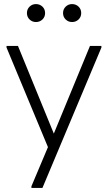

<svg xmlns="http://www.w3.org/2000/svg" viewBox="-20 -721 529 941"><path d="M134 200V192L215 0L235 -45L421 -496H477V-488L188 200ZM215 0 12 -488V-496H68L248 -56V0ZM333 -613Q315 -613 302 -625.5Q289 -638 289 -657Q289 -676 302 -688.5Q315 -701 333 -701Q352 -701 365 -688.5Q378 -676 378 -657Q378 -638 365 -625.5Q352 -613 333 -613ZM156 -613Q138 -613 125 -625.5Q112 -638 112 -657Q112 -676 125 -688.5Q138 -701 156 -701Q175 -701 188 -688.5Q201 -676 201 -657Q201 -638 188 -625.5Q175 -613 156 -613Z"/></svg>

Font: Fustat Light
Style: Regular
Weight: 300
Designer: Mohamed Gaber, Khaled Hosny, Laura Garcia Mut
Foundry: Kief Type Foundry, Alif Type Foundry, Hard Type Foundry
Version: Version 1.007